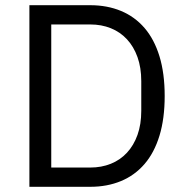

<svg xmlns="http://www.w3.org/2000/svg" viewBox="-20 -718 711 738"><path d="M93 -698H327Q392 -698 445 -676Q498 -654 535.5 -610.5Q573 -567 593 -501.5Q613 -436 613 -349Q613 -262 593 -196.5Q573 -131 535.5 -87.5Q498 -44 445 -22Q392 0 327 0H93ZM327 -74Q370 -74 406 -88.5Q442 -103 468 -131Q494 -159 508.5 -199.5Q523 -240 523 -292V-406Q523 -458 508.5 -498.5Q494 -539 468 -567Q442 -595 406 -609.5Q370 -624 327 -624H177V-74Z"/></svg>

Font: IBM Plex Sans Arabic
Style: Regular
Weight: 400
Designer: Mike Abbink, Paul van der Laan, Pieter van Rosmalen, Wael Morcos, Khajak Apelian
Foundry: Bold Monday
Version: Version 1.1